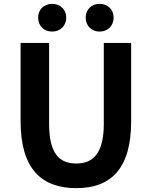

<svg xmlns="http://www.w3.org/2000/svg" viewBox="-20 -963 788 997"><path d="M87 -333C87 -87 195 14 376 14C556 14 661 -87 661 -333V-740H519V-320C519 -166 463 -114 376 -114C288 -114 235 -166 235 -320V-740H87ZM251 -799C293 -799 324 -829 324 -872C324 -913 293 -943 251 -943C208 -943 178 -913 178 -872C178 -829 208 -799 251 -799ZM425 -872C425 -829 455 -799 497 -799C540 -799 570 -829 570 -872C570 -913 540 -943 497 -943C455 -943 425 -913 425 -872Z"/></svg>

Font: Kinto Sans
Style: Bold
Weight: 700
Designer: Authors: Ryoko NISHIZUKA  (kana & ideographs); Paul D. Hunt (Latin, Greek & Cyrillic); Wenlong ZHANG  (bopomofo); Sandol
Foundry: Adobe Systems Incorporated, ookami Inc.
Version: Version 0.001